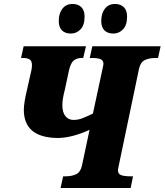

<svg xmlns="http://www.w3.org/2000/svg" viewBox="-20 -947 829 967"><path d="M298 -59H310Q343 -59 364.5 -70Q386 -81 393 -114L431 -293Q340 -252 270 -252Q100 -254 100 -394Q100 -429 117 -499L130 -557Q141 -599 141 -618Q141 -640 129.5 -647.5Q118 -655 95 -655H86L99 -714H413L399 -655H391Q367 -655 351.5 -642.5Q336 -630 327 -591L307 -497Q294 -448 294 -418Q294 -381 309.5 -362Q325 -343 350 -343Q373 -343 394 -351Q415 -359 448 -375L495 -594Q501 -620 501 -625Q501 -643 486.5 -649Q472 -655 444 -655H432L445 -714H789L776 -655H764Q730 -655 708.5 -644Q687 -633 680 -600L580 -122Q574 -95 574 -89Q574 -71 590 -65Q606 -59 638 -59H650L638 0H285ZM276 -841Q276 -880 294.5 -903.5Q313 -927 345 -927Q373 -927 389.5 -911Q406 -895 406 -864Q406 -820 385.5 -799Q365 -778 337 -778Q308 -778 292 -794Q276 -810 276 -841ZM490 -841Q490 -880 508.5 -903.5Q527 -927 559 -927Q587 -927 603.5 -911Q620 -895 620 -864Q620 -820 599.5 -799Q579 -778 551 -778Q522 -778 506 -794Q490 -810 490 -841Z"/></svg>

Font: Noto Serif NarrowBlack
Style: Italic
Weight: 900
Width: 4
Italic angle: -12°
Designer: Monotype Design Team
Foundry: Monotype Imaging Inc.
Version: Version 1.001